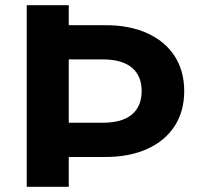

<svg xmlns="http://www.w3.org/2000/svg" viewBox="-20 -720 772 740"><path d="M690 -369Q690 -291 653 -234Q616 -177 547.5 -146Q479 -115 386 -115H245V0H83V-700H245V-623H386Q479 -623 547.5 -592Q616 -561 653 -504Q690 -447 690 -369ZM526 -369Q526 -428 488 -459.5Q450 -491 377 -491H245V-247H377Q450 -247 488 -278.5Q526 -310 526 -369Z"/></svg>

Font: APTA Sans Regular
Style: Bold Italic
Weight: 700
Version: Version 7.200